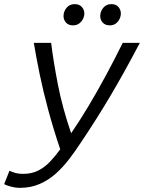

<svg xmlns="http://www.w3.org/2000/svg" viewBox="-40 -901 698 931"><path d="M55 10Q36 10 13.5 4Q-9 -2 -20 -8L6 -73Q14 -69 31 -63.5Q48 -58 73 -58Q114 -58 145.5 -74Q177 -90 203 -117.5Q229 -145 252 -177Q219 -275 194 -367.5Q169 -460 152 -543Q135 -626 124 -693H208Q219 -603 241 -490Q263 -377 305 -255Q347 -316 390 -388Q433 -460 475 -538Q517 -616 555 -693H638Q599 -619 563.5 -555Q528 -491 493.5 -433Q459 -375 423.5 -319Q388 -263 349 -205Q324 -167 295 -129Q266 -91 231 -59.5Q196 -28 152.5 -9Q109 10 55 10ZM493 -778Q470 -778 458 -791.5Q446 -805 446 -823Q446 -845 460.5 -863Q475 -881 500 -881Q523 -881 534.5 -867Q546 -853 546 -836Q546 -822 539.5 -808.5Q533 -795 521 -786.5Q509 -778 493 -778ZM314 -778Q292 -778 280 -791.5Q268 -805 268 -823Q268 -845 282.5 -863Q297 -881 322 -881Q345 -881 357 -867Q369 -853 369 -836Q369 -822 362 -808.5Q355 -795 343 -786.5Q331 -778 314 -778Z"/></svg>

Font: Ubuntu Sans
Style: Italic
Weight: 400
Italic angle: -13.5°
Designer: Dalton Maag Ltd
Foundry: Dalton Maag Ltd
Version: Version 1.006